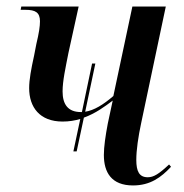

<svg xmlns="http://www.w3.org/2000/svg" viewBox="-20 -556 562 586"><path d="M204 -94H214L236 -197C272 -210 300 -231 324 -249L309 -179C302 -142 297 -108 297 -83C297 -30 320 10 386 10C439 10 472 -15 502 -47L496 -54C465 -25 449 -15 431 -15C405 -15 396 -33 396 -68C396 -98 402 -139 411 -181L486 -536H384L326 -263C296 -237 267 -219 240 -215L271 -362H261L230 -214C229 -214 228 -214 227 -214C187 -214 171 -238 171 -277C171 -309 180 -349 189 -395L220 -536H45L43 -526H58C88 -526 102 -518 102 -491C102 -476 99 -455 91 -422L84 -386C75 -345 69 -313 69 -287C69 -229 101 -185 171 -185C191 -185 209 -188 225 -193Z"/></svg>

Font: Noto Serif Display Condensed Medium
Style: Italic
Weight: 500
Width: 3
Italic angle: -12°
Designer: Monotype Design Team
Foundry: Monotype Imaging Inc.
Version: Version 2.009